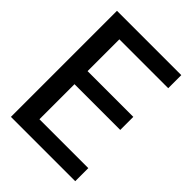

<svg xmlns="http://www.w3.org/2000/svg" viewBox="-208 -814 914 914"><g transform="rotate(45 249.5 -357.0)"><path d="M445 -324H137V-88H466V0H33V-714H466V-626H137V-412H445Z"/></g></svg>

Font: Non Bureau
Style: Regular
Weight: 400
Designer: Jona Saucedo
Foundry: Non Foundry
Version: Version 1.000; ttfautohint (v1.8.4)